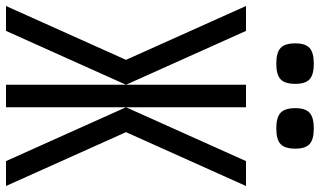

<svg xmlns="http://www.w3.org/2000/svg" viewBox="-233 -833 1066 640"><g transform="rotate(90 300.0 -513.0)"><path d="M337.5 -400 517 -800H600L420.5 -400ZM0 0 179.5 -400H262.5L83 0ZM517 0 337.5 -400H420.5L600 0ZM262.5 0V-800H337.5V0ZM179.5 -400 0 -800H83L262.5 -400ZM408 -901Q371.5 -901 356 -915.2Q340.5 -929.5 340.5 -964.5Q340.5 -998 356 -1012Q371.5 -1026 408 -1026Q445 -1026 460.2 -1012Q475.5 -998 475.5 -964.5Q475.5 -929.5 460.2 -915.2Q445 -901 408 -901ZM192 -901Q155.5 -901 140 -915.2Q124.5 -929.5 124.5 -964.5Q124.5 -998 140 -1012Q155.5 -1026 192 -1026Q229 -1026 244.2 -1012Q259.5 -998 259.5 -964.5Q259.5 -929.5 244.2 -915.2Q229 -901 192 -901Z"/></g></svg>

Font: Victor Mono Thin
Style: Regular
Weight: 100
Monospace: yes
Designer: Rune Bjørnerås
Version: Version 1.561;gftools[0.9.30]